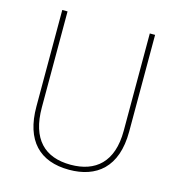

<svg xmlns="http://www.w3.org/2000/svg" viewBox="-107 -808 844 911"><g transform="rotate(15 314.5 -352.0)"><path d="M543 -239V-714H517V-236C517 -81 436 -15 315 -15C187 -15 113 -87 113 -243V-714H87V-240C87 -73 169 10 314 10C447 10 543 -62 543 -239Z"/></g></svg>

Font: Noto Sans Sinhala UI SemiCondensed Thin
Style: Regular
Weight: 100
Width: 4
Designer: Jelle Bosma - Monotype Design Team
Foundry: Monotype Imaging Inc.
Version: Version 2.006